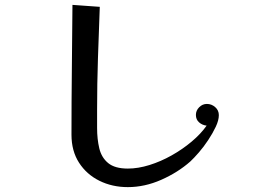

<svg xmlns="http://www.w3.org/2000/svg" viewBox="-20 -744 1040 787"><path d="M877 -272Q877 -251 864.5 -224.5Q852 -198 833.5 -170Q815 -142 795 -119Q775 -96 760 -82Q709 -37 641 -7Q573 23 504 23Q440 23 387.5 -3Q335 -29 304 -77Q273 -125 273 -192Q273 -325 274.5 -458Q276 -591 277 -724Q305 -722 333 -720Q361 -718 389 -716Q385 -611 381.5 -505.5Q378 -400 378 -295V-219Q378 -174 387 -136Q396 -98 423.5 -75.5Q451 -53 504 -53Q546 -53 592.5 -67.5Q639 -82 683.5 -107Q728 -132 765.5 -163.5Q803 -195 827 -229Q809 -231 796 -242.5Q783 -254 783 -273Q783 -291 796.5 -304.5Q810 -318 828 -318Q847 -318 862 -305Q877 -292 877 -272Z"/></svg>

Font: Kaisei Decol Medium
Style: Regular
Weight: 500
Designer: Font-Kai, 金井和夫
Foundry: KAZUO KANAI
Version: Version 5.003